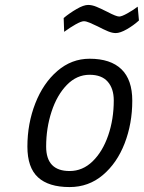

<svg xmlns="http://www.w3.org/2000/svg" viewBox="-20 -748 583 778"><path d="M91 -154Q91 -247 123 -329Q155 -411 212.5 -460.5Q270 -510 343 -510Q428 -510 472 -467.5Q516 -425 516 -340Q516 -247 485 -167Q454 -87 396.5 -38.5Q339 10 262 10Q177 10 134 -29.5Q91 -69 91 -154ZM441 -341Q441 -389 416.5 -417Q392 -445 343 -445Q291 -445 251 -404Q211 -363 189 -296Q167 -229 167 -154Q167 -55 262 -55Q315 -55 355.5 -94.5Q396 -134 418.5 -199.5Q441 -265 441 -341ZM376 -641Q360 -649 344.5 -655.5Q329 -662 320 -662Q309 -662 286 -649Q263 -636 240 -619L238 -675Q262 -695 290.5 -711.5Q319 -728 337 -728Q353 -728 371 -720.5Q389 -713 415 -700Q451 -681 463 -681Q473 -681 495.5 -693.5Q518 -706 538 -721L543 -665Q521 -645 494 -629.5Q467 -614 449 -614Q435 -614 418 -621Q401 -628 376 -641Z"/></svg>

Font: Cairo
Style: Italic
Weight: 400
Italic angle: -13°
Designer: Mohamed Gaber, Accademia di Belle Arti di Urbino and others
Foundry: Kief Type Foundry, Accademia di Belle Arti di Urbino and others
Version: Version 3.011